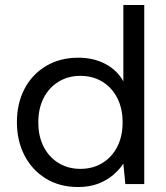

<svg xmlns="http://www.w3.org/2000/svg" viewBox="-20 -740 669 772"><path d="M294 12Q220 12 164.5 -22Q109 -56 78.5 -115Q48 -174 48 -249Q48 -324 78.5 -382.5Q109 -441 165 -474.5Q221 -508 295 -508Q356 -508 403.5 -483Q451 -458 476 -413V-720H560V0H484L476 -82Q460 -58 435 -36.5Q410 -15 375 -1.5Q340 12 294 12ZM303 -61Q353 -61 391.5 -84.5Q430 -108 451.5 -150Q473 -192 473 -248Q473 -304 451.5 -346Q430 -388 391.5 -411.5Q353 -435 303 -435Q254 -435 215.5 -411.5Q177 -388 155.5 -346Q134 -304 134 -248Q134 -192 155.5 -150Q177 -108 215.5 -84.5Q254 -61 303 -61Z"/></svg>

Font: DM Sans 24pt
Style: Regular
Weight: 400
Designer: Colophon Foundry, Jonny Pinhorn
Foundry: Colophon Foundry
Version: Version 4.004;gftools[0.9.30]